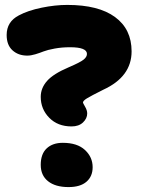

<svg xmlns="http://www.w3.org/2000/svg" viewBox="-20 -740 581 773"><path d="M268.1 -231Q212.4 -231 178.2 -265.9Q144 -300.8 144 -350.1Q144 -385.3 169.4 -414.1Q194.8 -442.9 256.8 -469.2Q302.7 -488.8 316.4 -499.8Q330.1 -510.7 330.1 -522.9Q330.1 -549.8 262.2 -549.8Q228.5 -549.8 199.7 -544.4Q170.9 -539.1 155.5 -533Q140.1 -526.9 122.3 -521.5Q104.5 -516.1 89.8 -516.1Q53.7 -516.1 30.3 -537.4Q6.8 -558.6 6.8 -599.1Q6.8 -652.8 56.2 -678.2Q92.8 -697.8 147.5 -709Q202.1 -720.2 251 -720.2Q376.5 -720.2 443.1 -671.4Q509.8 -622.6 509.8 -533.2Q509.8 -431.2 396 -378.9Q345.2 -353.5 329.6 -343.8Q314 -334 314 -327.1Q314 -325.2 322.5 -310.5Q331.1 -295.9 331.1 -283.2Q331.1 -263.2 314.2 -247.1Q297.4 -231 268.1 -231ZM255.9 13.2Q203.1 13.2 173.6 -10.3Q144 -33.7 144 -76.2Q144 -120.1 168 -142.6Q191.9 -165 232.9 -165Q291 -165 322 -136.2Q353 -107.4 353 -66.9Q353 -29.8 328.1 -8.3Q303.2 13.2 255.9 13.2Z"/></svg>

Font: Shantell Sans Irregular
Style: Regular
Weight: 800
Designer: Stephen Nixon, Anya Danilova, Shantell Martin
Foundry: Arrow Type
Version: Version 1.006;[9816181b4]